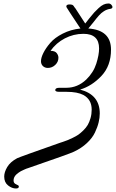

<svg xmlns="http://www.w3.org/2000/svg" viewBox="-20 -866 659 1091"><path d="M3.9 137.2Q3.9 112.3 21 83.3Q38.1 54.2 77.1 33.2Q90.3 26.4 319.8 -54.2Q320.8 -54.2 337.9 -60.1Q355 -65.9 364 -69.6Q373 -73.2 392.6 -82.5Q412.1 -91.8 424.6 -100.3Q437 -108.9 453.1 -124.5Q469.2 -140.1 478.5 -156Q487.8 -171.9 494.4 -194.8Q501 -217.8 501 -243.2Q501 -300.3 454.1 -326.2Q419.9 -344.2 358.9 -344.2H317.9Q293.9 -344.2 293.9 -354Q293.9 -367.2 317.9 -367.2H356.9Q420.9 -367.2 470.2 -414.1Q511.2 -454.1 527.1 -504.2Q543 -554.2 543 -590.8Q543 -673.8 454.1 -673.8Q397.9 -673.8 348.4 -647.9Q298.8 -622.1 267.1 -577.1Q292 -577.1 302 -564.5Q312 -551.8 312 -538.1Q312 -514.2 293.9 -497.1Q275.9 -480 252 -480Q234.9 -480 223.9 -490.5Q212.9 -501 212.9 -518.1Q212.9 -538.1 226.6 -565.4Q240.2 -592.8 265.6 -622.3Q291 -651.9 336.4 -675Q381.8 -698.2 437 -704.1Q365.2 -812 359.9 -821.8Q356.9 -825.7 356.9 -830.1Q356.9 -841.3 377.9 -840.8Q381.8 -840.8 385.5 -839.8Q389.2 -838.9 391.1 -838.4Q393.1 -837.9 395.5 -835.4Q397.9 -833 398.9 -831.5Q399.9 -830.1 402.8 -825.4Q405.8 -820.8 408.2 -818.8Q457 -744.6 463.9 -732.9H464.8Q470.7 -740.7 488.3 -762.9Q505.9 -785.2 515.4 -795.2Q524.9 -805.2 540 -819.6Q555.2 -834 568.6 -840.1Q582 -846.2 596.2 -846.2Q606 -846.2 612.5 -839.1Q619.1 -832 619.1 -826.2Q619.1 -821.3 615 -818.6Q610.8 -815.9 605 -815.4Q599.1 -814.9 589.1 -811.5Q579.1 -808.1 569.8 -801.8Q555.7 -793 542.7 -778.6Q529.8 -764.2 512 -741Q494.1 -717.8 481.9 -704.1Q610.8 -695.3 610.8 -584Q610.8 -492.2 556.4 -434.6Q502 -377 435.1 -356.9Q546.9 -328.1 546.9 -221.2Q546.9 -197.3 540.5 -170.7Q534.2 -144 519.5 -113Q504.9 -82 473.9 -53Q442.9 -23.9 399.9 -3.9Q377.9 7.3 138.2 89.8L131.8 91.8Q126 93.8 122.6 95.5Q119.1 97.2 111.6 100.6Q104 104 98.4 106.9Q92.8 109.9 86.4 114.5Q80.1 119.1 75 123.5Q69.8 127.9 65.4 134Q61 140.1 59.1 146.5Q57.1 152.8 57.1 160.2Q57.1 175.3 71.5 181.2Q85.9 187 86.9 191.9Q87.9 198.7 83.5 201.9Q79.1 205.1 70.8 205.1Q47.9 205.1 25.9 187.7Q3.9 170.4 3.9 137.2Z"/></svg>

Font: CMU Classical Serif
Style: Italic
Weight: 500
Italic angle: -14.04°
Version: Version 0.7.0